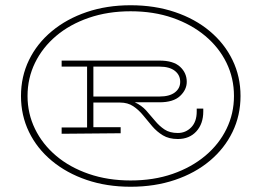

<svg xmlns="http://www.w3.org/2000/svg" viewBox="-20 -535 998 732"><path d="M897 -169Q897 -95 866.5 -32Q836 31 780 78Q724 125 647 151Q570 177 478 177Q387 177 310.5 151Q234 125 177.5 78Q121 31 90.5 -32Q60 -95 60 -169Q60 -243 90.5 -306Q121 -369 177.5 -416Q234 -463 310.5 -489Q387 -515 478 -515Q570 -515 647 -489Q724 -463 780 -416Q836 -369 866.5 -306Q897 -243 897 -169ZM85 -169Q85 -102 113.5 -43.5Q142 15 194 59Q246 103 318.5 128Q391 153 478 153Q566 153 638 128Q710 103 762.5 59Q815 15 843.5 -43.5Q872 -102 872 -169Q872 -237 843.5 -295.5Q815 -354 762.5 -398Q710 -442 638 -467Q566 -492 478 -492Q391 -492 318.5 -467Q246 -442 194 -398Q142 -354 113.5 -295.5Q85 -237 85 -169ZM440 -27 215 -25V-49H312V-281H215V-304H588Q641 -304 666.5 -280.5Q692 -257 692 -223Q692 -193 666.5 -169Q641 -145 588 -145H494Q520 -133 537.5 -113.5Q555 -94 571 -74.5Q587 -55 607 -41.5Q627 -28 658 -28Q688 -28 709 -49.5Q730 -71 730 -110V-121H755V-110Q755 -63 728.5 -34Q702 -5 658 -5Q624 -5 601 -19Q578 -33 560.5 -53.5Q543 -74 526 -95Q509 -116 488 -130Q467 -144 438 -144H336V-50H440ZM588 -281H336V-167H588Q626 -167 646.5 -182.5Q667 -198 667 -223Q667 -249 646.5 -265Q626 -281 588 -281Z"/></svg>

Font: BhuTuka Expanded One
Style: Regular
Weight: 400
Designer: Erin McLaughlin
Version: Version 1.000; ttfautohint (v1.8.3)